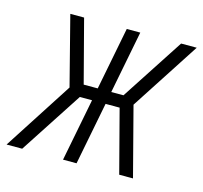

<svg xmlns="http://www.w3.org/2000/svg" viewBox="-114 -622 755 713"><g transform="rotate(15 263.5 -265.0)"><path d="M29 0H-31L140 -265L72 -530H125L188 -289H242L289 -530H341L294 -289H341L498 -530H558L386 -265L455 0H402L339 -241H285L238 0H186L233 -241H186Z"/></g></svg>

Font: Lode Dark Term
Style: Italic
Weight: 400
Italic angle: -11°
Monospace: yes
Designer: Belleve Invis
Foundry: Belleve Invis
Version: Version 29.2.0